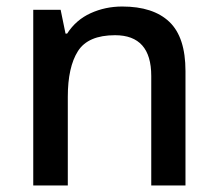

<svg xmlns="http://www.w3.org/2000/svg" viewBox="-20 -569 667 589"><path d="M355 -549Q450 -549 499.5 -502Q549 -455 549 -351V0H444V-336Q444 -461 333 -461Q250 -461 219 -412Q188 -363 188 -272V0H82V-539H166L181 -466H186Q213 -508 258 -528.5Q303 -549 355 -549Z"/></svg>

Font: Noto Sans Meetei Mayek Medium
Style: Regular
Weight: 500
Designer: Monotype Design Team and Neelakash Kshetrimayum
Foundry: Monotype Imaging Inc.
Version: Version 2.002; ttfautohint (v1.8.4.7-5d5b)